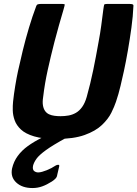

<svg xmlns="http://www.w3.org/2000/svg" viewBox="-20 -693 694 970"><path d="M265 9Q196 9 152.5 -4Q109 -17 86 -38.5Q63 -60 54 -85.5Q45 -111 44.5 -135.5Q44 -160 46 -179Q50 -217 57 -259.5Q64 -302 71 -334Q81 -380 95 -437.5Q109 -495 126.5 -553.5Q144 -612 163 -662Q165 -669 171 -671Q177 -673 185 -673Q213 -673 240.5 -673Q268 -673 296 -673Q307 -673 307 -669.5Q307 -666 301 -645Q289 -605 277.5 -564Q266 -523 255 -481Q236 -407 221 -339Q206 -271 198 -203Q194 -178 197 -160.5Q200 -143 208 -132Q216 -121 228 -115.5Q240 -110 255 -108Q270 -106 286 -106Q307 -106 326.5 -109.5Q346 -113 363.5 -123Q381 -133 395 -152.5Q409 -172 418 -203Q437 -271 451 -339Q465 -407 478 -481Q486 -523 491.5 -564Q497 -605 502 -645Q505 -666 506.5 -669.5Q508 -673 520 -673Q549 -673 578 -673Q607 -673 636 -673Q645 -673 650 -671Q655 -669 654 -662Q652 -612 644 -553.5Q636 -495 626 -437.5Q616 -380 606 -334Q599 -302 589 -259.5Q579 -217 566 -179Q558 -155 542.5 -123.5Q527 -92 495 -61.5Q463 -31 407.5 -11Q352 9 265 9ZM144 257Q92 257 62 229Q32 201 41 158Q49 123 69.5 95Q90 67 120.5 45Q151 23 189 4Q202 -2 216.5 -7Q231 -12 247 -12H318Q326 -12 325.5 -7.5Q325 -3 317 2Q247 40 212 65.5Q177 91 164 109.5Q151 128 147 144Q143 164 153 171.5Q163 179 176 178Q191 177 216 167Q241 157 260 144Q268 139 274.5 139.5Q281 140 279 148L269 191Q268 201 260.5 209Q253 217 242 224Q217 240 193.5 248.5Q170 257 144 257Z"/></svg>

Font: Glory Thin ExtraBold
Style: Italic
Weight: 800
Italic angle: -12°
Version: Version 1.011